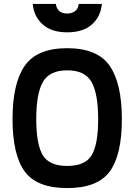

<svg xmlns="http://www.w3.org/2000/svg" viewBox="-20 -949 686 980"><path d="M165 -341Q165 -213 198 -157.5Q231 -102 323 -102Q415 -102 448 -157Q481 -212 481 -341Q481 -470 447.5 -530Q414 -590 323 -590Q232 -590 198.5 -530Q165 -470 165 -341ZM44 -341Q44 -524 106.5 -613.5Q169 -703 323 -703Q477 -703 539.5 -613.5Q602 -524 602 -341Q602 -158 540 -73.5Q478 11 323 11Q168 11 106 -74Q44 -159 44 -341ZM147 -929H265Q272 -880 323 -880Q348 -880 364 -893Q380 -906 382 -929H500Q494 -864 449 -824Q404 -784 323 -784Q243 -784 198 -824Q153 -864 147 -929Z"/></svg>

Font: TitilliumText22L Rg
Style: Bold
Weight: 700
Designer: Campivisivi
Foundry: Campivisivi
Version: 1.000